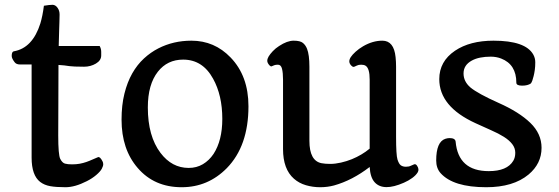

<svg xmlns="http://www.w3.org/2000/svg" viewBox="-20 -763 2306 792"><path d="M220.7 -333 220.2 -204.6Q220.2 -124 228.5 -107.7Q236.8 -91.3 248 -88.1Q259.3 -85 276.9 -85Q294.4 -85 308.8 -87.6Q323.2 -90.3 335.9 -94.7Q348.6 -99.1 360.4 -104.5L384.3 -114.7Q392.6 -117.7 402.8 -97.7Q405.8 -92.3 405.8 -85.2Q405.8 -78.1 399.9 -66.9Q394 -55.7 377.2 -41.3Q360.4 -26.9 337.9 -15.6Q289.1 9.3 250.2 9.3Q211.4 9.3 187 4.9Q162.6 0.5 145.5 -12.7Q110.4 -40 110.4 -112.8V-497.1H62Q46.9 -497.1 40 -506.8Q28.3 -522 28.3 -532.2Q28.3 -549.3 36.6 -551.3Q114.3 -564.5 146.5 -666.5Q155.8 -697.3 161.1 -739.3Q184.6 -743.2 196.5 -743.2Q208.5 -743.2 217.3 -731Q226.1 -718.8 225.8 -702.6Q225.6 -686.5 225.1 -672.4Q224.6 -658.2 224.1 -641.6L222.2 -573.2H391.1Q397.5 -562 397.5 -549.3V-534.2Q397.5 -513.7 375.5 -500.7Q353.5 -487.8 326.9 -487.8Q300.3 -487.8 288.8 -488.5Q277.3 -489.3 266.6 -490.2L245.1 -493.2Q233.9 -494.1 221.2 -495.1V-489.7Z M481.4 -269.5Q481.4 -329.1 493.2 -376.5Q504.9 -423.8 525.4 -460Q545.9 -496.1 573.7 -521.7Q601.6 -547.4 633.3 -563.5Q695.3 -595.2 769.5 -595.2Q864.7 -595.2 931.2 -525.9Q1004.9 -449.7 1004.9 -324.7Q1004.9 -160.6 915.5 -69.3Q837.9 9.3 729.5 9.3Q616.2 9.3 547.9 -70.3Q481.4 -147 481.4 -269.5ZM758.3 -70.3Q791 -70.3 816.9 -85.7Q842.8 -101.1 860.8 -127.9Q897 -183.6 897 -272.5Q897 -370.1 858.9 -438.5Q815.9 -517.1 735.4 -517.1Q670.4 -517.1 631.3 -467.3Q589.8 -414.6 589.8 -319.8Q589.8 -201.2 642.1 -132.3Q689 -70.3 758.3 -70.3Z M1147.5 -434.6Q1147.5 -462.4 1143.3 -479.2Q1139.2 -496.1 1126.5 -496.1Q1117.2 -496.1 1111.8 -494.1L1100.1 -489.3Q1096.7 -488.3 1091.8 -493.2Q1082.5 -503.4 1082.5 -512Q1082.5 -520.5 1088.1 -530Q1093.8 -539.6 1105.2 -551.8Q1116.7 -564 1131.3 -573.2Q1164.6 -595.2 1191.4 -595.2Q1218.3 -595.2 1229.5 -585.9Q1240.7 -576.7 1246.6 -561.5Q1256.3 -537.1 1256.3 -487.8V-182.1Q1256.3 -99.6 1306.2 -89.8Q1321.3 -86.9 1342 -86.9Q1362.8 -86.9 1386.5 -92.3Q1410.2 -97.7 1431.6 -106.4Q1473.1 -123.5 1504.9 -149.9V-434.6Q1504.9 -481 1488.3 -491.7Q1481.4 -496.1 1470.2 -496.1Q1459 -496.1 1452.4 -492.7Q1445.8 -489.3 1441.7 -487.8Q1437.5 -486.3 1434.6 -488Q1431.6 -489.7 1428.2 -493.2Q1420.9 -501.5 1420.9 -509.8Q1420.9 -518.1 1427 -527.6Q1433.1 -537.1 1446.8 -549.6Q1460.4 -562 1478 -572.3Q1517.6 -595.2 1557.1 -595.2Q1605 -595.2 1611.8 -527.3Q1613.8 -508.3 1613.8 -487.8V-198.7Q1613.8 -123.5 1619.6 -105Q1625.5 -86.4 1633.8 -80.8Q1642.1 -75.2 1654.3 -75.2Q1666.5 -75.2 1674.3 -79.1L1689 -85.4Q1695.3 -86.9 1700.2 -79.6Q1710.4 -64.5 1703.1 -52.2Q1695.8 -40 1680.4 -28.8Q1665 -17.6 1646 -9.3Q1561.5 27.8 1525.9 -10.7Q1507.3 -30.8 1504.9 -74.2Q1433.1 -19 1357.9 2Q1330.6 9.3 1300.5 9.3Q1270.5 9.3 1241.9 1Q1213.4 -7.3 1192.4 -25.9Q1147.5 -65.4 1147.5 -147.9Z M2109.9 -421.9Q2109.9 -497.1 2047.4 -521.5Q2027.3 -529.3 2004.2 -529.3Q1981 -529.3 1961.2 -525.4Q1941.4 -521.5 1926.3 -513.2Q1892.1 -494.6 1892.1 -460Q1892.1 -426.8 1920.4 -402.3Q1951.7 -376.5 2036.6 -338.6Q2121.6 -300.8 2167.7 -256.1Q2213.9 -211.4 2213.9 -153.3Q2213.9 -87.9 2160.2 -43Q2097.2 9.3 1985.8 9.3Q1849.6 9.3 1797.4 -48.8Q1779.3 -69.3 1779.3 -101.1Q1779.3 -177.7 1816.9 -190.4Q1826.2 -193.4 1834.5 -193.4Q1857.4 -193.4 1859.4 -179.2Q1870.1 -57.1 1996.1 -57.1Q2071.8 -57.1 2097.2 -99.6Q2105.5 -113.3 2105.5 -132.8Q2105.5 -152.3 2093 -168.5Q2080.6 -184.6 2058.6 -198.5Q2036.6 -212.4 2006.3 -225.6L1941.4 -254.9Q1792 -323.2 1792 -436.5Q1792 -509.8 1856.9 -553.7Q1918.5 -595.2 2015.6 -595.2Q2147.5 -595.2 2179.7 -538.1Q2188 -523.4 2188 -505.9Q2188 -488.3 2186 -474.4Q2184.1 -460.4 2181.2 -449.2Q2176.3 -427.7 2169.9 -418.9Q2157.2 -409.7 2133.5 -409.7Q2109.9 -409.7 2109.9 -421.9Z"/></svg>

Font: Quando
Style: Regular
Weight: 400
Version: Version 1.002